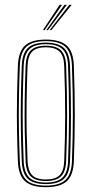

<svg xmlns="http://www.w3.org/2000/svg" viewBox="-20 -770 380 796"><path d="M170.2 6Q110.5 6 83.5 -18.9Q56.5 -43.8 54.2 -101Q51.5 -169.5 50.5 -232Q49.5 -294.5 50.5 -359Q51.5 -423.5 54.2 -498Q56.5 -556 83.6 -581Q110.8 -606 170.2 -606Q228.5 -606 256.2 -581.6Q284 -557.2 286.2 -498Q290.2 -387.2 290.1 -293.5Q290 -199.8 286.2 -101Q284 -43.8 257 -18.9Q230 6 170.2 6ZM170.2 -0.5Q226 -0.5 251.1 -23.9Q276.2 -47.2 278.2 -101.2Q282 -200 282.1 -293.6Q282.2 -387.2 278.2 -497.8Q276.2 -552.2 251.1 -575.9Q226 -599.5 170.2 -599.5Q114.5 -599.5 89.4 -575.9Q64.2 -552.2 62.2 -497.8Q59.5 -424 58.5 -359.5Q57.5 -295 58.5 -232.4Q59.5 -169.8 62.2 -101.2Q64.2 -47.8 89.2 -24.1Q114.2 -0.5 170.2 -0.5ZM170.2 -6.8Q118 -6.8 95.1 -29.1Q72.2 -51.5 70.2 -101.5Q67.5 -170.2 66.5 -232.4Q65.5 -294.5 66.5 -358.8Q67.5 -423 70.2 -497.5Q72.2 -548.2 95.2 -570.8Q118.2 -593.2 170.2 -593.2Q219.8 -593.2 244.1 -571.9Q268.5 -550.5 270.2 -497.2Q273 -421 273.8 -353.5Q274.5 -286 273.6 -223.9Q272.8 -161.8 270.2 -101.8Q268.5 -50.8 245.1 -28.8Q221.8 -6.8 170.2 -6.8ZM170.2 -13.2Q217.8 -13.2 239.1 -33.9Q260.5 -54.5 262.2 -102Q266 -201.5 266.1 -294.1Q266.2 -386.8 262.2 -497Q260.5 -546.2 238.5 -566.5Q216.5 -586.8 170.2 -586.8Q123 -586.8 101.6 -566Q80.2 -545.2 78.2 -497.2Q75.5 -423.2 74.5 -358.9Q73.5 -294.5 74.5 -232.1Q75.5 -169.8 78.2 -102Q80.2 -54.5 101.5 -33.9Q122.8 -13.2 170.2 -13.2ZM170.2 -19.5Q127 -19.5 107.5 -38.8Q88 -58 86.2 -102.2Q83.8 -164 82.6 -224.5Q81.5 -285 82.4 -351.5Q83.2 -418 86.2 -497.2Q88 -541.8 107.6 -561.1Q127.2 -580.5 170.2 -580.5Q213.5 -580.5 233 -561Q252.5 -541.5 254.2 -496.8Q258.2 -386.2 258.2 -294.2Q258.2 -202.2 254.2 -102.2Q252.5 -58 233 -38.8Q213.5 -19.5 170.2 -19.5ZM170.2 -26Q209 -26 226.9 -43.6Q244.8 -61.2 246.2 -102.5Q250 -197.5 250.2 -289.6Q250.5 -381.8 246.2 -496.5Q244.8 -539.8 226.1 -556.9Q207.5 -574 170.2 -574Q131 -574 113.5 -556Q96 -538 94.2 -497Q91.2 -417 90.4 -350.6Q89.5 -284.2 90.6 -224.2Q91.8 -164.2 94.2 -102.5Q96 -62.8 112.9 -44.4Q129.8 -26 170.2 -26ZM157.8 -645 227.2 -750H237.2L164.8 -645ZM185.8 -645 267.2 -750H277.2L192.8 -645ZM171.8 -645 247.2 -750H257.2L178.8 -645Z"/></svg>

Font: Big Shoulders Inline Text Thin Thin
Style: Regular
Weight: 250
Version: Version 2.002